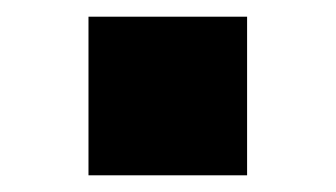

<svg xmlns="http://www.w3.org/2000/svg" viewBox="-20 -210 402 230"><path d="M86 0V-190H276V0Z"/></svg>

Font: Mplus 1p ExtraBold
Style: Regular
Weight: 800
Version: Version 1.061